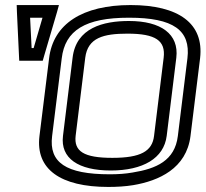

<svg xmlns="http://www.w3.org/2000/svg" viewBox="-20 -704 813 759"><path d="M771 -474C787 -611 687 -684 496 -684C307 -684 190 -610 174 -473L136 -166C120 -35 219 35 408 35C442 35 476 33 506 28C608 11 717 -38 733 -166L771 -474ZM721 -474 683 -166C671 -69 598 -37 504 -22C476 -17 447 -15 414 -15C240 -15 173 -62 186 -166L224 -473C237 -584 317 -634 490 -634C666 -634 734 -584 721 -474ZM484 -571C596 -571 635 -543 627 -476L589 -167C582 -106 536 -80 424 -80C311 -80 272 -106 279 -167L317 -476C327 -555 389 -571 484 -571ZM490 -621C388 -621 281 -594 267 -476L229 -167C218 -78 290 -30 418 -30C545 -30 628 -78 639 -167L677 -476C688 -569 617 -621 490 -621ZM155 -485 205 -655 213 -684H183H75H46L47 -655L55 -485L56 -464H77H127H149L155 -485ZM113 -514H105L99 -634H148L113 -514Z"/></svg>

Font: Gamestation Display Outline
Style: Italic
Weight: 400
Designer: Jonas Hecksher
Foundry: Jonas Hecksher, Playtypeª, e-types AS
Version: Version 1.003